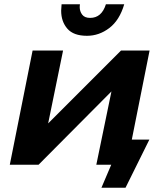

<svg xmlns="http://www.w3.org/2000/svg" viewBox="-20 -773 773 901"><path d="M133 -536H276L206 -194L548 -536H682L575 0H432L503 -344L161 0H26ZM388 -605Q325 -605 296 -638.5Q267 -672 267 -723L269 -753H355L354 -740Q354 -720 365.5 -704.5Q377 -689 403 -689Q457 -689 477 -753H563Q541 -678 493 -641.5Q445 -605 388 -605ZM456 108 502 0H432L458 -118H681L569 108Z"/></svg>

Font: Argentum Sans Medium
Style: Italic
Weight: 500
Italic angle: -11°
Designer: Julieta Ulanovsky (font), Cristiano Sobral (main changes and remaster)
Foundry: Julieta Ulanovsky (font), Cristiano Sobral (main changes and remaster)
Version: Version 2.007;June 15, 2022;FontCreator 14.0.0.2814 64-bit; 